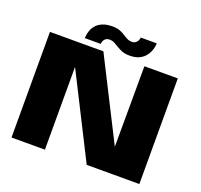

<svg xmlns="http://www.w3.org/2000/svg" viewBox="-140 -994 1210 1153"><g transform="rotate(20 465.0 -417.0)"><path d="M46.5 0H260V-525H262L527 0H863.5V-675H650L648.5 -162H647.5L388 -675H46.5ZM542 -704.5Q577.5 -704.5 600.5 -714.5Q623.5 -724.5 637.8 -740Q652 -755.5 659.5 -772.2Q667 -789 670 -804.8Q673 -820.5 672.5 -829.5H570.5Q570.5 -822 566.2 -811.8Q562 -801.5 552.5 -794.2Q543 -787 528.5 -787Q511.5 -787 497.8 -794Q484 -801 469.2 -810.8Q454.5 -820.5 435.8 -827.5Q417 -834.5 389.5 -834.5Q353.5 -834.5 329.2 -825Q305 -815.5 290.2 -800.5Q275.5 -785.5 268.2 -768.2Q261 -751 258.5 -736Q256 -721 255.5 -711.5H358Q358 -719 361.8 -729.5Q365.5 -740 375 -747Q384.5 -754 400.5 -754Q417 -754 431.2 -746.5Q445.5 -739 460.8 -729.5Q476 -720 495.2 -712.2Q514.5 -704.5 542 -704.5Z"/></g></svg>

Font: Anybody SemiExpanded ExtraBold
Style: Regular
Weight: 800
Width: 6
Version: Version 1.113;gftools[0.9.25]